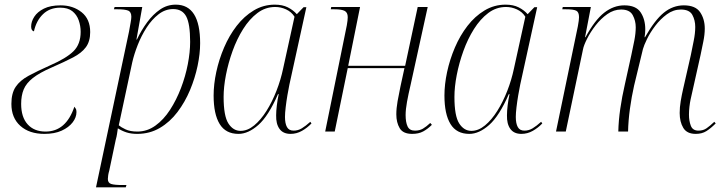

<svg xmlns="http://www.w3.org/2000/svg" viewBox="-20 -566 3118 826"><path d="M171 10Q106 10 67.5 -24.5Q29 -59 29 -119Q29 -165 47.5 -192.5Q66 -220 103 -240Q140 -260 196 -285Q265 -315 296 -345.5Q327 -376 327 -429Q327 -455 318.5 -479Q310 -503 291 -518Q272 -533 239 -533Q194 -533 165 -505Q136 -477 126 -431Q114 -434 114 -452Q114 -473 127.5 -494Q141 -515 169 -529Q197 -543 241 -543Q294 -543 331 -513.5Q368 -484 368 -428Q368 -388 349.5 -363Q331 -338 294.5 -319Q258 -300 203 -276Q150 -253 121.5 -230.5Q93 -208 82 -181.5Q71 -155 71 -119Q71 -62 99 -31Q127 0 176 0Q264 0 300 -107Q302 -104 305.5 -99Q309 -94 309 -84Q309 -61 292.5 -39.5Q276 -18 245.5 -4Q215 10 171 10Z M535 -430Q539 -453 542 -469Q545 -485 545 -494Q545 -515 531 -520.5Q517 -526 486 -526H470L473 -536H592L567 -396H569Q588 -436 613 -470Q638 -504 668.5 -525Q699 -546 736 -546Q841 -546 841 -380Q841 -335 830 -282.5Q819 -230 797.5 -178.5Q776 -127 743.5 -84Q711 -41 667.5 -15.5Q624 10 570 10Q544 10 524 3.5Q504 -3 487 -14Q485 -1 483.5 10Q482 21 478 35L450 168Q447 178 445.5 187.5Q444 197 444 204Q444 221 458.5 225.5Q473 230 506 230H524L521 240H393ZM571 0Q613 0 648.5 -25.5Q684 -51 711.5 -93.5Q739 -136 758.5 -187Q778 -238 788 -290Q798 -342 798 -386Q798 -464 781 -495.5Q764 -527 725 -527Q691 -527 662 -504.5Q633 -482 610.5 -447Q588 -412 572.5 -372.5Q557 -333 549 -298L491 -27Q500 -19 520 -9.5Q540 0 571 0Z M1006 10Q951 10 925 -32.5Q899 -75 899 -155Q899 -203 910.5 -256.5Q922 -310 944 -361.5Q966 -413 998 -454.5Q1030 -496 1071.5 -521Q1113 -546 1162 -546Q1195 -546 1218 -534.5Q1241 -523 1257 -505L1286 -535H1298L1225 -202Q1221 -183 1216.5 -156.5Q1212 -130 1209 -104.5Q1206 -79 1206 -63Q1206 -35 1214.5 -19.5Q1223 -4 1243 -4Q1262 -4 1278.5 -14Q1295 -24 1315 -42L1320 -35Q1302 -16 1279 -3Q1256 10 1230 10Q1198 10 1182.5 -11.5Q1167 -33 1168 -70Q1168 -88 1171 -113Q1174 -138 1179 -161H1176Q1135 -67 1091.5 -28.5Q1048 10 1006 10ZM1015 -3Q1045 -3 1073.5 -26.5Q1102 -50 1126.5 -89Q1151 -128 1169.5 -175.5Q1188 -223 1198 -271L1247 -494Q1234 -515 1211 -525.5Q1188 -536 1164 -536Q1122 -536 1087.5 -510Q1053 -484 1026 -441Q999 -398 980.5 -346.5Q962 -295 952 -243.5Q942 -192 942 -149Q942 -67 962.5 -35Q983 -3 1015 -3Z M1753 10Q1714 10 1699.5 -14.5Q1685 -39 1685 -74Q1685 -100 1690.5 -131Q1696 -162 1703 -195L1720 -273H1476L1420 0H1379L1472 -457Q1474 -468 1475 -477Q1476 -486 1476 -492Q1476 -512 1463 -519Q1450 -526 1419 -526H1403L1405 -536H1529L1478 -283H1723L1777 -536H1820L1746 -199Q1737 -161 1731 -128Q1725 -95 1725 -71Q1725 -40 1733.5 -22Q1742 -4 1765 -4Q1785 -4 1799.5 -12.5Q1814 -21 1831 -37L1838 -29Q1820 -11 1800.5 -0.5Q1781 10 1753 10Z M1999 10Q1944 10 1918 -32.5Q1892 -75 1892 -155Q1892 -203 1903.5 -256.5Q1915 -310 1937 -361.5Q1959 -413 1991 -454.5Q2023 -496 2064.5 -521Q2106 -546 2155 -546Q2188 -546 2211 -534.5Q2234 -523 2250 -505L2279 -535H2291L2218 -202Q2214 -183 2209.5 -156.5Q2205 -130 2202 -104.5Q2199 -79 2199 -63Q2199 -35 2207.5 -19.5Q2216 -4 2236 -4Q2255 -4 2271.5 -14Q2288 -24 2308 -42L2313 -35Q2295 -16 2272 -3Q2249 10 2223 10Q2191 10 2175.5 -11.5Q2160 -33 2161 -70Q2161 -88 2164 -113Q2167 -138 2172 -161H2169Q2128 -67 2084.5 -28.5Q2041 10 1999 10ZM2008 -3Q2038 -3 2066.5 -26.5Q2095 -50 2119.5 -89Q2144 -128 2162.5 -175.5Q2181 -223 2191 -271L2240 -494Q2227 -515 2204 -525.5Q2181 -536 2157 -536Q2115 -536 2080.5 -510Q2046 -484 2019 -441Q1992 -398 1973.5 -346.5Q1955 -295 1945 -243.5Q1935 -192 1935 -149Q1935 -67 1955.5 -35Q1976 -3 2008 -3Z M2973 10Q2935 10 2919.5 -16Q2904 -42 2904 -80Q2904 -104 2908.5 -131Q2913 -158 2919 -184L2952 -329Q2958 -359 2964.5 -391Q2971 -423 2971 -450Q2971 -479 2958.5 -502Q2946 -525 2909 -525Q2877 -525 2849 -504.5Q2821 -484 2799 -455Q2777 -426 2763.5 -398Q2750 -370 2746 -355L2708 -198Q2697 -149 2690 -98Q2683 -47 2682 0H2640Q2641 -47 2648.5 -98.5Q2656 -150 2668 -202L2696 -329Q2703 -361 2709 -392Q2715 -423 2715 -449Q2715 -477 2702 -501Q2689 -525 2652 -525Q2621 -525 2593 -505.5Q2565 -486 2542.5 -457Q2520 -428 2505.5 -399Q2491 -370 2488 -353L2414 0H2372L2466 -453Q2471 -480 2471 -492Q2471 -514 2459 -520Q2447 -526 2415 -526H2399L2401 -536H2522L2497 -406H2499Q2539 -480 2579.5 -511.5Q2620 -543 2666 -543Q2716 -543 2736 -513Q2756 -483 2756 -440Q2756 -423 2753 -406H2755Q2797 -480 2836 -511.5Q2875 -543 2922 -543Q2972 -543 2992 -513.5Q3012 -484 3012 -443Q3012 -417 3005.5 -386Q2999 -355 2994 -330L2951 -138Q2948 -124 2946 -106.5Q2944 -89 2944 -73Q2944 -46 2952 -25Q2960 -4 2985 -4Q3005 -4 3019.5 -14Q3034 -24 3053 -42L3059 -35Q3038 -14 3019 -2Q3000 10 2973 10Z"/></svg>

Font: Noto Serif Display SemiCondensed ExtraLight
Style: Italic
Weight: 200
Width: 4
Italic angle: -12°
Designer: Monotype Design Team
Foundry: Monotype Imaging Inc.
Version: Version 2.009